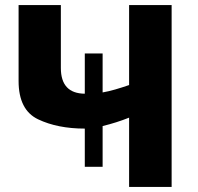

<svg xmlns="http://www.w3.org/2000/svg" viewBox="-20 -734 779 754"><path d="M654 -714H487V-400Q458 -390 432 -382.5Q406 -375 383 -371V-524H313V-366Q219 -367 219 -467V-714H53V-416Q53 -302 129.5 -265.5Q206 -229 313 -229V-79H383V-239Q437 -252 487 -272V0H654Z"/></svg>

Font: Noto Sans UI Extra
Style: Regular
Weight: 800
Designer: Monotype Design Team
Foundry: Monotype Imaging Inc.
Version: Version 1.901